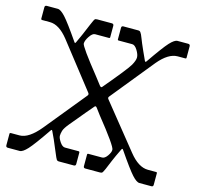

<svg xmlns="http://www.w3.org/2000/svg" viewBox="-107 -851 990 964"><g transform="rotate(15 388.0 -369.5)"><path d="M699.2 -738.8H754.9Q764.6 -738.8 765.1 -729V-668.9Q765.1 -664.1 759.8 -664.1H720.2Q672.4 -664.1 621.1 -603L439.9 -379.9Q434.1 -373 439.9 -366.2L625 -136.2Q673.8 -75.2 723.1 -75.2H766.1Q771 -75.2 771 -69.8V-9.8Q771 0 761.2 0H699.2Q684.1 0 660.2 -26.4Q636.2 -52.7 577.1 -139.2Q572.3 -147.9 567.9 -139.2Q546.9 -96.2 536.6 -71.3Q526.4 -45.9 517.1 -24.4Q507.8 -2.9 503.4 -1.5Q499 0 495.1 0H418Q408.2 0 408.2 -9.8V-69.8Q408.2 -74.7 413.1 -75.2H484.9Q499 -75.2 512.2 -94.2Q525.4 -113.3 524.9 -126Q524.9 -145 418.9 -276.9Q401.9 -299.8 394.5 -309.6Q387.2 -319.3 381.8 -312Q366.2 -293.9 345.7 -269.5Q325.2 -245.1 315.4 -232.9Q305.7 -220.7 283.2 -194.3Q261.2 -168 256.3 -152.3Q252 -137.2 252 -126Q252 -114.3 265.1 -94.7Q278.3 -75.2 292 -75.2H362.8Q367.7 -75.2 368.2 -69.8V-9.8Q368.2 0 357.9 0H280.8Q272.5 0 268.6 -5.4Q265.1 -10.7 262.7 -16.6L244.6 -59.1Q227.1 -102.5 209 -139.2Q205.1 -147.9 200.2 -139.2Q141.1 -52.7 116.7 -26.4Q92.3 0 77.1 0H15.1Q5.4 0 4.9 -9.8V-69.8Q4.9 -74.7 9.8 -75.2H56.2Q104 -75.2 161.1 -145L334 -356.9Q339.8 -363.8 334 -371.1L151.9 -604Q104 -664.1 56.2 -664.1H15.1Q10.3 -664.1 9.8 -668.9V-729Q9.8 -738.8 20 -738.8H77.1Q92.3 -738.8 116.7 -712.4Q141.1 -686 200.2 -600.1Q205.1 -591.3 209 -600.1Q220.2 -623 229.5 -645L254.9 -705.1Q267.1 -735.4 272 -737.3Q276.9 -738.8 280.8 -738.8H357.9Q367.7 -738.8 368.2 -729V-668.9Q368.2 -664.1 362.8 -664.1H291Q277.3 -664.1 262.7 -642.1Q248 -620.1 248 -604.5Q248 -588.9 351.1 -460Q372.1 -432.6 380.4 -421.9Q388.7 -411.1 394 -418Q495.1 -538.1 509.8 -564Q524.4 -589.8 524.4 -605.5Q524.4 -621.1 511.2 -642.6Q498 -664.1 483.9 -664.1H413.1Q408.2 -664.1 408.2 -668.9V-729Q408.2 -738.8 418 -738.8H495.1Q503.4 -738.8 507.3 -733.4Q510.7 -728 513.7 -722.7Q516.6 -717.3 521 -705.1Q525.4 -692.4 531.2 -679.7Q537.1 -667 546.4 -645Q555.7 -623 566.9 -600.1Q570.8 -591.3 576.2 -600.1Q635.3 -686 659.7 -712.4Q684.1 -738.8 699.2 -738.8Z"/></g></svg>

Font: BrevierViennese-Regular
Style: Regular
Weight: 400
Designer: Johannes Lang & Ellmer Stefan
Foundry: Johannes Lang & Ellmer Stefan
Version: Version 1.001;PS 001.001;hotconv 1.0.70;makeotf.lib2.5.58329